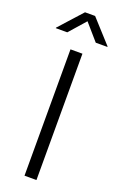

<svg xmlns="http://www.w3.org/2000/svg" viewBox="-199 -991 653 1039"><g transform="rotate(20 127.5 -471.5)"><path d="M161.6 -727.5V0H92.8V-727.5ZM44.9 -808.1H-21V-811L98.1 -942.9H156.2L275.9 -811V-808.1H209L127.4 -901.9Z"/></g></svg>

Font: Inter 17pt Light
Style: Regular
Weight: 300
Version: Version 4.001;git-66647c0bb